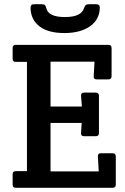

<svg xmlns="http://www.w3.org/2000/svg" viewBox="-20 -892 595 912"><path d="M220 -599V-386H369L365 -437Q364 -452 379 -452H435Q450 -452 450 -437V-260Q450 -245 435 -245H379Q364 -245 365 -260L368 -308H220V-78H449L445 -149Q444 -164 459 -164H515Q530 -164 530 -149V-15Q530 0 515 0H55Q40 0 40 -15V-64Q40 -79 55 -79H108V-598H55Q40 -598 40 -613V-664Q40 -679 55 -679H495Q510 -679 510 -664V-530Q510 -515 495 -515H439Q424 -515 425 -530L429 -599ZM200 -853Q210 -811 288 -811Q366 -811 379 -853Q383 -865 388 -868.5Q393 -872 405 -872H436Q454 -872 454 -857Q454 -800 408 -767.5Q362 -735 286 -735Q210 -735 168.5 -766Q127 -797 125 -853Q125 -864 129 -868Q133 -872 144 -872H176Q188 -872 192.5 -868.5Q197 -865 200 -853Z"/></svg>

Font: Crete Round
Style: Regular
Weight: 400
Designer: Veronika Burian
Foundry: TypeTogether
Version: Version 1.001